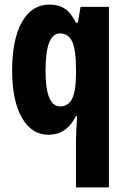

<svg xmlns="http://www.w3.org/2000/svg" viewBox="-20 -579 551 839"><path d="M312 31Q312 15 313.5 -10Q315 -35 317 -72H312Q290 -29 260 -9.5Q230 10 192 10Q118 10 75.5 -65Q33 -140 33 -270Q33 -407 76 -483Q119 -559 196 -559Q235 -559 262 -542Q289 -525 312 -480H320L332 -549H456V240H312ZM243 -114Q279 -114 295.5 -148Q312 -182 312 -254V-280Q312 -361 295.5 -397Q279 -433 242 -433Q211 -433 195 -393Q179 -353 179 -269Q179 -114 243 -114Z"/></svg>

Font: Noto Sans Gujarati ExtraCondensed ExtraBold
Style: Regular
Weight: 800
Width: 2
Designer: Jelle Bosma - Monotype Design Team, Universal Thirst
Foundry: Monotype Imaging Inc.
Version: Version 2.106; ttfautohint (v1.8.4.7-5d5b)